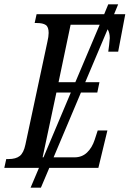

<svg xmlns="http://www.w3.org/2000/svg" viewBox="-37 -780 602 892"><path d="M545 -714 512 -540H466Q467 -545 470 -571Q473 -597 473 -603Q473 -628 463 -644L359 -398H425L415 -350H339L212 -49H309Q344 -49 367.5 -71.5Q391 -94 403 -131L417 -174H462L420 0H192L153 92H105L144 0H-17L-8 -41H2Q37 -41 55 -55.5Q73 -70 81 -108L183 -585Q189 -610 189 -627Q189 -655 175.5 -664Q162 -673 135 -673H124L133 -714H447L466 -760H512L493 -714ZM313 -398 426 -665H419H291L235 -398ZM292 -350H225L161 -49H165Z"/></svg>

Font: Noto Serif Cond
Style: Italic
Weight: 400
Width: 3
Italic angle: -12°
Designer: Monotype Design Team
Foundry: Monotype Imaging Inc.
Version: Version 1.001